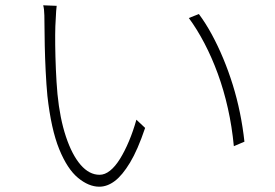

<svg xmlns="http://www.w3.org/2000/svg" viewBox="-20 -706 1040 725"><path d="M194 -684Q193 -677 192 -663.5Q191 -650 190.5 -635Q190 -620 189 -607Q188 -577 188.5 -534.5Q189 -492 191 -444Q193 -396 197 -351Q206 -259 229 -190Q252 -121 284.5 -83.5Q317 -46 356 -46Q376 -46 395.5 -61.5Q415 -77 433 -106Q451 -135 467 -173Q483 -211 495 -254L528 -223Q500 -140 471 -92Q442 -44 413.5 -22.5Q385 -1 355 -1Q315 -1 274.5 -34.5Q234 -68 203.5 -143Q173 -218 159 -344Q155 -386 152.5 -436.5Q150 -487 149 -533.5Q148 -580 148 -607Q148 -622 147.5 -647.5Q147 -673 143 -686ZM731 -653Q757 -618 780 -575.5Q803 -533 823 -485Q843 -437 859 -385.5Q875 -334 886 -280Q897 -226 903 -171L863 -154Q856 -228 840.5 -297Q825 -366 802.5 -427.5Q780 -489 752 -542.5Q724 -596 693 -638Z"/></svg>

Font: Noto Sans SC Thin ExtraLight
Style: Regular
Weight: 250
Version: Version 2.004-H2;hotconv 1.0.118;makeotfexe 2.5.65603